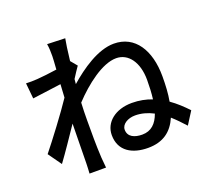

<svg xmlns="http://www.w3.org/2000/svg" viewBox="-138 -969 1277 1179"><g transform="rotate(-20 500.0 -380.0)"><path d="M641 -76C591 -76 549 -94 549 -141C549 -177 591 -202 638 -202C679 -202 719 -191 757 -171C736 -112 700 -76 641 -76ZM378 -652C385 -716 393 -769 398 -794L281 -798C286 -771 286 -743 286 -718C286 -707 284 -675 281 -632C233 -625 182 -619 151 -617C123 -615 102 -615 77 -616L87 -514C147 -522 228 -533 274 -539L269 -453C216 -373 108 -230 53 -162L115 -75C157 -132 215 -218 261 -286C259 -176 258 -119 257 -27C257 -11 255 21 254 38H362C360 18 357 -11 356 -29C351 -119 352 -190 352 -276C352 -311 353 -349 355 -389C440 -480 558 -572 649 -572C728 -572 783 -498 783 -382C783 -338 781 -295 776 -257C737 -272 694 -281 646 -281C537 -281 463 -220 463 -137C463 -31 546 13 647 13C746 13 806 -33 841 -114C868 -90 895 -62 922 -32L974 -114C942 -148 907 -181 867 -209C876 -257 879 -311 879 -371C879 -541 804 -661 666 -661C561 -661 445 -579 363 -507C364 -517 365 -528 366 -539C382 -564 400 -592 413 -610Z"/></g></svg>

Font: Genne Gothic Medium
Style: Regular
Weight: 500
Designer: Ryoko NISHIZUKA (kana & ideographs); Paul D. Hunt (Latin, Greek & Cyrillic); Wenlong ZHANG (bopomofo); Sandoll Communica
Foundry: Adobe Systems Incorporated
Version: Version 1.004;PS 1.004;hotconv 16.6.51;makeotf.lib2.5.65220